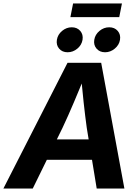

<svg xmlns="http://www.w3.org/2000/svg" viewBox="-45 -1091 805 1111"><path d="M-25.4 0 345.7 -727.5H540.5L674.8 0H514.6L457 -351.6Q447.8 -418 439 -498.3Q430.2 -578.6 421.4 -673.8H455.6Q417 -580.6 383.1 -500.2Q349.1 -419.9 316.9 -351.6L144.5 0ZM159.2 -166.5 178.7 -284.2H564.9L545.4 -166.5ZM563 -788.6Q531.7 -788.6 513.7 -809.6Q495.6 -830.6 500.5 -860.8Q505.4 -891.1 530.5 -912.1Q555.7 -933.1 586.9 -933.1Q618.2 -933.1 636.2 -912.1Q654.3 -891.1 649.4 -860.8Q644.5 -830.6 619.1 -809.6Q593.8 -788.6 563 -788.6ZM346.2 -788.6Q314.9 -788.6 297.1 -809.6Q279.3 -830.6 284.2 -860.8Q289.1 -891.1 314.2 -912.1Q339.4 -933.1 370.1 -933.1Q401.4 -933.1 419.4 -912.1Q437.5 -891.1 432.6 -860.8Q427.7 -830.6 402.6 -809.6Q377.4 -788.6 346.2 -788.6ZM660.6 -1070.8 645 -991.7H362.3L377.9 -1070.8Z"/></svg>

Font: Inter 18pt
Style: Bold Italic
Weight: 700
Italic angle: -9.3988°
Designer: Rasmus Andersson
Foundry: rsms
Version: Version 4.001;git-66647c0bb